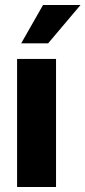

<svg xmlns="http://www.w3.org/2000/svg" viewBox="-20 -753 344 773"><path d="M48.8 0H205.6V-515.6H48.8ZM65.4 -578.6H173.8L304.2 -732.9H153.3Z"/></svg>

Font: Raveo Display
Style: Bold
Weight: 700
Designer: Jakub Foglar, Rasmus Andersson (Inter)
Foundry: Jakubfoglar.com
Version: Version 1.100;Glyphs 3.2.3 (3260)